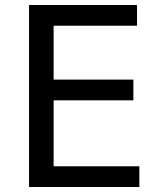

<svg xmlns="http://www.w3.org/2000/svg" viewBox="-20 -749 642 769"><path d="M96.2 -729H528.8V-646H194.8V-430.2H514.2V-347.2H194.8V-83H538.1V0H96.2Z"/></svg>

Font: Hack
Style: Regular
Weight: 400
Monospace: yes
Designer: Christopher Simpkins
Foundry: Christopher Simpkins
Version: Version 2.019; ttfautohint (v1.4.1) -l 4 -r 80 -G 350 -x 0 -